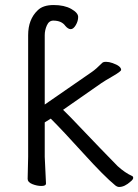

<svg xmlns="http://www.w3.org/2000/svg" viewBox="-20 -730 550 764"><path d="M454 14Q447 14 439 8Q394 -29 312.5 -119Q231 -209 182 -258L158 -243V-106L163 0Q163 10 145 10Q127 10 108.5 2.5Q90 -5 90 -18L92 -106V-590Q92 -653 130 -689Q151 -710 193.5 -710Q236 -710 263.5 -694.5Q291 -679 291 -662.5Q291 -646 281.5 -630Q272 -614 261.5 -614Q251 -614 240 -627Q225 -648 192 -648Q175 -648 166.5 -629Q158 -610 158 -590V-314L346 -444Q362 -455 386 -479Q390 -484 402 -484Q414 -484 428 -479Q462 -467 462 -452Q462 -446 429 -427Q396 -408 383 -399L231 -293Q260 -265 298.5 -224Q337 -183 377 -142Q417 -101 448 -69Q478 -42 505 -30Q510 -28 510 -22Q510 -16 500 -8Q476 14 454 14Z"/></svg>

Font: LXGW WenKai TC
Style: Regular
Weight: 400
Designer: LXGW / Fontworks Inc.
Foundry: LXGW / Fontworks Inc.
Version: Version 1.330